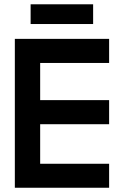

<svg xmlns="http://www.w3.org/2000/svg" viewBox="-20 -883 553 903"><path d="M49.8 0V-700.2H493.2V-586.9H168.9V-412.1H493.2V-298.8H168.9V-112.8H493.2V0ZM124 -770V-862.8H418V-770Z"/></svg>

Font: Cakra Normal
Style: Regular
Weight: 400
Designer: Lucia Kollert, Vojtech Kollert
Foundry: OoM Type
Version: Version 1.000;Glyphs 3.1.1 (3148)